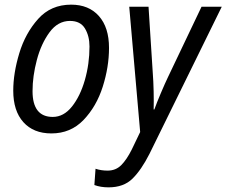

<svg xmlns="http://www.w3.org/2000/svg" viewBox="-20 -565 974 826"><path d="M201 9Q284 9 339.5 -49Q395 -107 422 -192Q449 -277 449 -359Q449 -447 405.5 -496Q362 -545 286 -545Q199 -545 144 -483.5Q89 -422 63 -336Q37 -250 37 -175Q37 -88 80.5 -39.5Q124 9 201 9ZM207 -62Q120 -62 120 -173Q120 -237 138.5 -307Q157 -377 193 -426Q229 -475 281 -475Q326 -475 345.5 -442.5Q365 -410 365 -365Q365 -290 345 -220.5Q325 -151 289.5 -106.5Q254 -62 207 -62ZM447 241Q512 241 550 203.5Q588 166 623 97L934 -536H847L703 -234Q690 -207 672 -164.5Q654 -122 644 -94H641Q642 -126 641 -171Q640 -216 637 -255L619 -536H536L583 3L547 78Q525 122 501.5 145.5Q478 169 443 169Q415 169 391 161L386 231Q413 241 447 241Z"/></svg>

Font: Noto Sans UI SemiCondensed
Style: Italic
Weight: 400
Width: 4
Italic angle: -12°
Designer: Monotype Design Team
Foundry: Monotype Imaging Inc.
Version: Version 1.901